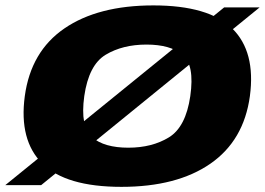

<svg xmlns="http://www.w3.org/2000/svg" viewBox="-58 -702 1004 728"><path d="M-38 0H98L926.5 -674H792ZM402.5 6.5Q612.5 6.5 739.5 -81.2Q866.5 -169 889.5 -337.5Q912 -506 822.8 -593.8Q733.5 -681.5 523.5 -681.5Q313.5 -681.5 186.2 -594.2Q59 -507 36 -337.5Q13.5 -170 102.5 -81.8Q191.5 6.5 402.5 6.5ZM428.5 -142Q337.5 -142 291.5 -181.2Q245.5 -220.5 261.5 -337.5Q278.5 -456 342.8 -494.5Q407 -533 497.5 -533Q587.5 -533 634 -494.5Q680.5 -456 663.5 -337.5Q646.5 -220.5 582.5 -181.2Q518.5 -142 428.5 -142Z"/></svg>

Font: Anybody Expanded ExtraBold
Style: Italic
Weight: 800
Width: 7
Italic angle: -10°
Version: Version 1.113;gftools[0.9.25]